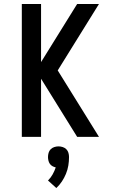

<svg xmlns="http://www.w3.org/2000/svg" viewBox="-20 -690 590 968"><path d="M369 0 187 -293V0H90V-670H187V-377L369 -670H479L271 -335L479 0ZM264 258 222 220Q236 206 245.5 189Q255 172 261 154Q252 152 244 147.5Q236 143 231 135.5Q226 128 224 119Q222 110 222 102Q222 91 225 80.5Q228 70 235.5 62.5Q243 55 253.5 51.5Q264 48 275 48Q286 48 296.5 51.5Q307 55 314.5 62.5Q322 70 325 80.5Q328 91 328 102Q328 123 324.5 144.5Q321 166 312.5 186.5Q304 207 292 225Q280 243 264 258Z"/></svg>

Font: Lode Dark Term
Style: Bold
Weight: 700
Monospace: yes
Designer: Belleve Invis
Foundry: Belleve Invis
Version: Version 29.2.0